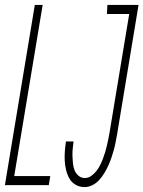

<svg xmlns="http://www.w3.org/2000/svg" viewBox="-30 -755 585 783"><path d="M-10 0 112 -735H144L28 -37H175L169 0ZM315 8Q295 8 278.5 -1.5Q262 -11 253 -27Q244 -43 239.5 -61.5Q235 -80 234 -99.5Q233 -119 234.5 -138.5Q236 -158 239 -178H270Q268 -163 266.5 -148Q265 -133 265.5 -118Q266 -103 267.5 -88.5Q269 -74 274 -61Q279 -48 290 -38.5Q301 -29 316 -29Q330 -29 342 -37.5Q354 -46 363 -57.5Q372 -69 378.5 -82Q385 -95 390 -108.5Q395 -122 399 -135Q403 -148 406 -161.5Q409 -175 412 -189Q415 -203 417 -216L497 -698H406L408 -735H535L448 -210Q445 -194 442 -177.5Q439 -161 434.5 -144.5Q430 -128 424.5 -112Q419 -96 412 -80.5Q405 -65 396 -50Q387 -35 375 -21.5Q363 -8 347 0Q331 8 315 8Z"/></svg>

Font: Iosevka Curly XLtObl
Style: Regular
Weight: 200
Italic angle: -9°
Monospace: yes
Designer: Belleve Invis
Foundry: Belleve Invis
Version: Version 11.1.0; ttfautohint (v1.8.3)